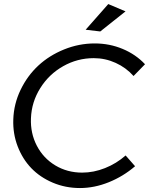

<svg xmlns="http://www.w3.org/2000/svg" viewBox="-20 -920 740 946"><path d="M447 -706Q519.5 -706 584.2 -679Q649 -652 694.5 -603.5L638 -545.5Q601 -587 549.8 -610.2Q498.5 -633.5 442 -633.5Q361.5 -633.5 291.5 -594Q221.5 -554.5 178.5 -486Q135.5 -417.5 132.5 -337Q129.5 -263.5 161.5 -202Q193.5 -140.5 252.5 -105Q311.5 -69.5 385 -69.5Q441.5 -69.5 497.5 -91.8Q553.5 -114 599 -154L645.5 -101Q587.5 -51 516.2 -22.2Q445 6.5 374 6.5Q302.5 6.5 240 -20Q177.5 -46.5 134.2 -91.5Q91 -136.5 67 -199Q43 -261.5 45.5 -331.5Q48 -408 81.5 -477.5Q115 -547 169 -597Q223 -647 296 -676.5Q369 -706 447 -706ZM402 -773.5 513.5 -900 598.5 -864 474 -765Z"/></svg>

Font: Argentum Sans Light
Style: Italic
Weight: 300
Italic angle: -11.3°
Designer: Julieta Ulanovsky (font), Owen Earl (portions from Jones font), Cristiano Sobral (main changes and remaster)
Foundry: Julieta Ulanovsky (font), Owen Earl (portions from Jones font), Cristiano Sobral (main changes and remaster)
Version: Version 3.127